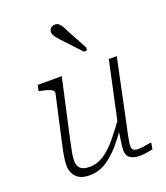

<svg xmlns="http://www.w3.org/2000/svg" viewBox="-147 -909 884 1020"><g transform="rotate(-20 294.5 -399.0)"><path d="M147 -189Q140 -157 136 -134Q132 -111 132 -92Q132 -73 139 -59.5Q146 -46 161.5 -39.5Q177 -33 200 -33Q241 -33 278 -56.5Q315 -80 352.5 -124.5Q390 -169 433 -230L443 -203Q402 -141 361.5 -93Q321 -45 278 -18Q235 9 185 9Q134 9 109.5 -16.5Q85 -42 85 -83Q85 -104 89.5 -131.5Q94 -159 101 -191L161 -460Q164 -472 156.5 -479Q149 -486 132.5 -491.5Q116 -497 91 -502L81 -504L88 -537H224ZM463 -194Q455 -158 449.5 -132Q444 -106 441.5 -89Q439 -72 439 -63Q439 -47 447.5 -40.5Q456 -34 472 -34Q496 -34 516 -38.5Q536 -43 550 -43L544 -7Q534 -5 521.5 -2.5Q509 0 495 1.5Q481 3 468 3Q437 3 416.5 -10.5Q396 -24 396 -55Q396 -64 398 -81Q400 -98 403.5 -121.5Q407 -145 412 -175L413 -179L490 -537H535ZM335 -752Q327 -770 319.5 -782Q312 -794 304 -800.5Q296 -807 283 -807Q269 -807 259.5 -798.5Q250 -790 250 -776Q250 -768 254.5 -759Q259 -750 266.5 -741Q274 -732 282 -723L379 -619H396L398 -636Z"/></g></svg>

Font: Roboto Serif Thin
Style: Italic
Weight: 250
Italic angle: -10°
Version: Version 1.007